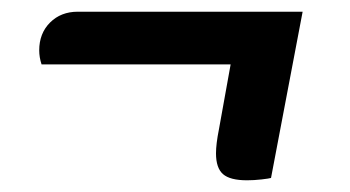

<svg xmlns="http://www.w3.org/2000/svg" viewBox="-20 -306 598 328"><path d="M402 2Q373 2 361 -8.5Q349 -19 349 -44Q349 -60 354 -85L374 -196H51Q47 -208 47 -220Q47 -249 65.5 -267.5Q84 -286 113 -286H497L443 -2Q440 -1 427 0.5Q414 2 402 2Z"/></svg>

Font: Sansita Medium Italic
Style: Regular
Weight: 500
Italic angle: -11°
Designer: Pablo Cosgaya
Foundry: Omnibus-Type
Version: Version 1.006